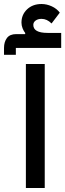

<svg xmlns="http://www.w3.org/2000/svg" viewBox="-56 -937 325 957"><path d="M73 -618H167V0H73ZM23 -698V-664H-36V-698Q-36 -728 -21.5 -747.5Q-7 -767 25 -767H69L70 -772Q62 -782 56.5 -796Q51 -810 51 -824Q51 -864 79 -890.5Q107 -917 151 -917Q177 -917 202 -905.5Q227 -894 242 -874L201 -820Q178 -843 151 -843Q133 -843 121.5 -834.5Q110 -826 110 -813Q110 -773 181 -773H249V-698Z"/></svg>

Font: IBM Plex Sans Arabic Medium
Style: Regular
Weight: 500
Designer: Mike Abbink, Paul van der Laan, Pieter van Rosmalen, Wael Morcos, Khajak Apelian
Foundry: Bold Monday
Version: Version 1.1